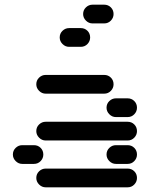

<svg xmlns="http://www.w3.org/2000/svg" viewBox="-20 -810 640 820"><path d="M135 -50Q135 -34 147 -22Q159 -10 175 -10H525Q542 -10 553.5 -22Q565 -34 565 -50Q565 -67 553.5 -78.5Q542 -90 525 -90H175Q159 -90 147 -78.5Q135 -67 135 -50ZM435 -150Q435 -134 447 -122Q459 -110 475 -110H525Q542 -110 553.5 -122Q565 -134 565 -150Q565 -167 553.5 -178.5Q542 -190 525 -190H475Q459 -190 447 -178.5Q435 -167 435 -150ZM35 -150Q35 -134 47 -122Q59 -110 75 -110H125Q142 -110 153.5 -122Q165 -134 165 -150Q165 -167 153.5 -178.5Q142 -190 125 -190H75Q59 -190 47 -178.5Q35 -167 35 -150ZM135 -250Q135 -234 147 -222Q159 -210 175 -210H525Q542 -210 553.5 -222Q565 -234 565 -250Q565 -267 553.5 -278.5Q542 -290 525 -290H175Q159 -290 147 -278.5Q135 -267 135 -250ZM435 -350Q435 -334 447 -322Q459 -310 475 -310H525Q542 -310 553.5 -322Q565 -334 565 -350Q565 -367 553.5 -378.5Q542 -390 525 -390H475Q459 -390 447 -378.5Q435 -367 435 -350ZM135 -450Q135 -434 147 -422Q159 -410 175 -410H425Q442 -410 453.5 -422Q465 -434 465 -450Q465 -467 453.5 -478.5Q442 -490 425 -490H175Q159 -490 147 -478.5Q135 -467 135 -450ZM235 -650Q235 -634 247 -622Q259 -610 275 -610H325Q342 -610 353.5 -622Q365 -634 365 -650Q365 -667 353.5 -678.5Q342 -690 325 -690H275Q259 -690 247 -678.5Q235 -667 235 -650ZM335 -750Q335 -734 347 -722Q359 -710 375 -710H425Q442 -710 453.5 -722Q465 -734 465 -750Q465 -767 453.5 -778.5Q442 -790 425 -790H375Q359 -790 347 -778.5Q335 -767 335 -750Z"/></svg>

Font: Matrix Sans Raster
Style: Regular
Weight: 400
Designer: Brad Neil
Version: Version 1.100